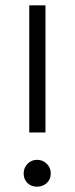

<svg xmlns="http://www.w3.org/2000/svg" viewBox="-20 -694 281 722"><path d="M119.5 -93Q141 -93 156 -78Q171 -63 171 -41.5Q171 -20 156 -6Q141 8 119 8Q97 8 83 -6Q69 -20 69 -41.5Q69 -63 83.5 -78Q98 -93 119.5 -93ZM151 -196H90V-674H151Z"/></svg>

Font: Hind Kochi Light
Style: Regular
Weight: 300
Designer: Dhruvi Tolia
Foundry: Indian Type Foundry
Version: Version 0.702;PS 1.0;hotconv 1.0.81;makeotf.lib2.5.63406